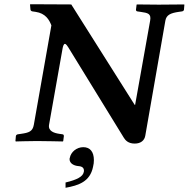

<svg xmlns="http://www.w3.org/2000/svg" viewBox="-20 -667 892 908"><path d="M374 29C342 29 315 52 310 80C309 82 309 84 309 86C309 106 330 116 347 118C363 119 377 123 377 140C377 142 377 144 376 147C372 168 345 183 290 196V221C352 210 406 192 420 122C423 111 424 100 424 90C424 50 405 29 374 29ZM223 -547 140 -77C134.3 -44.9 116.4 -39.3 79 -34L65 -32C61 -31.4 55.5 -29.1 55 -23L53 0L55 2C55 2 116 0 155 0C191 0 277 2 277 2L279 0L282 -23C282 -29 280 -31.3 275 -32L261 -34C237.3 -37.4 206.6 -46.3 212 -77L276 -438C277.6 -446.9 281 -459.5 287 -459.5C292.5 -459.5 300 -448 303 -443L566 -15C573 -4 586 12 617 12C646 12 663.2 -3 667 -25L762 -569C766.8 -596.4 786.3 -605.3 826 -611L840 -613C845 -613.7 849 -616 850 -621L852 -645L850 -646C850 -646 766 -645 731 -645C692 -645 628 -646 628 -646L626 -645L623 -621C623 -616 626 -613.6 630 -613L644 -611C679.5 -605.9 696.1 -603 690 -569L619 -171H617L317 -646C278 -646 124 -647 124 -647L122 -645L124 -622C124.5 -615.9 130 -613.6 134 -613L148 -611C195.5 -604.2 213 -573 223 -547Z"/></svg>

Font: Linux Libertine O
Style: Bold Italic
Weight: 700
Italic angle: -11.5°
Designer: Philipp H. Poll
Foundry: Philipp H. Poll
Version: Version 4.1.0